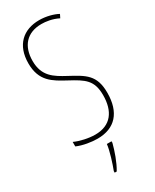

<svg xmlns="http://www.w3.org/2000/svg" viewBox="-238 -785 864 1068"><g transform="rotate(-30 194.5 -251.5)"><path d="M346 -185C346 -299 292 -327 201 -376C132 -413 74 -447 74 -545C74 -640 125 -699 219 -699C246 -699 287 -694 326 -674L337 -696C310 -711 264 -724 219 -724C117 -724 47 -663 47 -545C47 -431 113 -395 189 -354C277 -307 319 -280 319 -185C319 -82 272 -16 172 -16C129 -16 77 -28 42 -44V-15C81 2 134 10 172 10C284 10 346 -59 346 -185ZM231 71V61H201C197 101 173 175 159 211V221H172C199 176 219 117 231 71Z"/></g></svg>

Font: Noto Sans Ethiopic ExtraCondensed Thin
Style: Regular
Weight: 100
Width: 2
Designer: Monotype Design Team
Foundry: Monotype Imaging Inc.
Version: Version 2.102